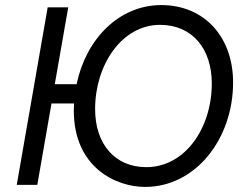

<svg xmlns="http://www.w3.org/2000/svg" viewBox="-20 -729 963 757"><path d="M46 0H127L183 -321H272L271 -293C271 -70 436 8 552 8C751 8 899 -181 899 -404C899 -584 785 -709 616 -709C449 -709 319 -575 282 -397H196L249 -700H168ZM557 -70C433 -70 355 -161 355 -299C355 -473 460 -631 611 -631C738 -631 815 -537 815 -400C815 -223 709 -70 557 -70Z"/></svg>

Font: Fixel Text 20240404
Style: Italic
Weight: 400
Width: 4
Italic angle: -10°
Designer: AlfaBravo + MacPaw
Foundry: Kyrylo Tkachov, Marchela Mozhyna, Serhii Makarenko, Maria Weinstein, Zakhar Kryvoshyya
Version: Version 1.211;Glyphs 3.2 (3225)